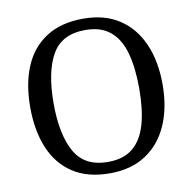

<svg xmlns="http://www.w3.org/2000/svg" viewBox="-81 -807 905 899"><g transform="rotate(-10 371.0 -357.5)"><path d="M371 10Q265 10 195 -36Q125 -82 90.5 -165Q56 -248 56 -359Q56 -470 90.5 -552Q125 -634 195.5 -679.5Q266 -725 372 -725Q473 -725 542.5 -679.5Q612 -634 648.5 -551.5Q685 -469 685 -358Q685 -247 648.5 -164.5Q612 -82 542 -36Q472 10 371 10ZM371 -44Q446 -44 490.5 -81.5Q535 -119 554.5 -189Q574 -259 574 -358Q574 -457 554.5 -527Q535 -597 490.5 -634Q446 -671 372 -671Q260 -671 213.5 -589Q167 -507 167 -358Q167 -210 213.5 -127Q260 -44 371 -44Z"/></g></svg>

Font: Noto Serif Kannada
Style: Regular
Weight: 400
Designer: Universal Thirst, Indian Type Foundry and the Monotype Design Team
Foundry: Monotype Imaging Inc.
Version: Version 2.003